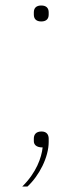

<svg xmlns="http://www.w3.org/2000/svg" viewBox="-20 -531 300 698"><path d="M130 -453C148 -453 157 -462 157 -478V-486C157 -502 148 -511 130 -511C112 -511 103 -502 103 -486V-478C103 -462 112 -453 130 -453ZM131 -53C111 -53 103 -42 103 -27V-18C103 -6 111 5 135 5C131 42 112 97 61 147H80C123 107 157 40 157 -15V-27C157 -42 149 -53 131 -53Z"/></svg>

Font: IBM Plex Sans Thai Looped Thin
Style: Regular
Weight: 100
Designer: Mike Abbink, Paul van der Laan, Pieter van Rosmalen, Ben Mitchell, Mark Frömberg
Foundry: Bold Monday
Version: Version 1.1